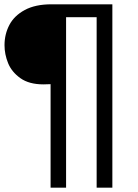

<svg xmlns="http://www.w3.org/2000/svg" viewBox="-20 -762 642 892"><path d="M182 -370Q115 -370 74.5 -399Q34 -428 17.5 -469Q1 -510 1 -552Q1 -603 23.5 -646Q46 -689 95 -715.5Q144 -742 219 -742H502V110H429V-682H287V110H215V-371Q203 -370 182 -370Z"/></svg>

Font: Montserrat arm2
Style: Regular
Weight: 400
Designer: Julieta Ulanovsky
Foundry: Julieta Ulanovsky
Version: Version 6.000